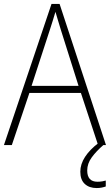

<svg xmlns="http://www.w3.org/2000/svg" viewBox="-20 -735 557 973"><path d="M477 0 390 -264H129L40 0H0L241 -715H282L517 0ZM288 -585Q282 -605 275 -628Q268 -651 261 -675Q254 -652 247 -629Q240 -606 233 -585L140 -300H378ZM422 129Q422 186 474 186Q487 186 498.5 184Q510 182 516 180V210Q508 213 496 215.5Q484 218 470 218Q432 218 409.5 197Q387 176 387 135Q387 97 411 60Q435 23 480 -11L504 0Q468 31 445 62.5Q422 94 422 129Z"/></svg>

Font: Noto Sans Armenian SemiCondensed ExtraLight
Style: Regular
Weight: 200
Width: 4
Designer: Monotype Design Team
Foundry: Monotype Imaging Inc.
Version: Version 2.008; ttfautohint (v1.8.4.7-5d5b)